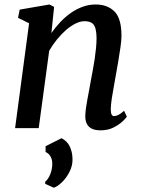

<svg xmlns="http://www.w3.org/2000/svg" viewBox="-20 -586 646 878"><path d="M215 -435Q234 -462 256.5 -485.8Q279 -509.5 305 -527.5Q331 -545.5 359.2 -555.5Q387.5 -565.5 417.5 -565.5Q471 -565.5 503.2 -533.8Q535.5 -502 535.5 -422Q535.5 -401.5 531 -370.8Q526.5 -340 521 -306.8Q515.5 -273.5 510.5 -246.5Q506 -221 500.8 -192.2Q495.5 -163.5 491.2 -135.8Q487 -108 486.5 -86.5Q486.5 -69.5 490.5 -62.2Q494.5 -55 501 -55Q510.5 -55 521.5 -60.5Q532.5 -66 547.5 -79.5L560 -52.5Q556 -45.5 540 -30.5Q524 -15.5 498.8 -2.8Q473.5 10 440 10Q413.5 10 398 1.5Q382.5 -7 376 -22.2Q369.5 -37.5 370 -57.5Q370.5 -72 373 -91.2Q375.5 -110.5 379.8 -132.5Q384 -154.5 388.2 -177Q392.5 -199.5 396 -220.5Q400 -241.5 404.5 -265.8Q409 -290 412.8 -315.2Q416.5 -340.5 419 -365Q421.5 -389.5 421.5 -411.5Q421 -442 415.5 -458.8Q410 -475.5 398 -482.2Q386 -489 366 -489Q347 -489 325.2 -478.2Q303.5 -467.5 282 -448.8Q260.5 -430 240.5 -405.5Q220.5 -381 205 -354L157 0H49L113 -479.5L62.5 -504.5L70 -542L206 -565.5L227.5 -554.5ZM226 272.5 186.5 254.5 187 244.5Q200.5 234 210 210.2Q219.5 186.5 219 161.5Q219 143.5 211 129.5Q203 115.5 188.5 109V82.5L261.5 46Q287.5 59.5 299 83.8Q310.5 108 311.5 138Q313 169.5 298.5 198.5Q284 227.5 263.5 247.2Q243 267 226 272.5Z"/></svg>

Font: Merriweather 24pt Medium
Style: Italic
Weight: 500
Italic angle: -7.8°
Version: Version 2.101